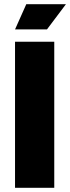

<svg xmlns="http://www.w3.org/2000/svg" viewBox="-20 -900 336 920"><path d="M52 -759H205L296 -880H106ZM52 0H240V-700H52Z"/></svg>

Font: Arthouse Owned Black
Style: Regular
Weight: 900
Designer: Jeremy Tribby
Foundry: Tribby Type
Version: Version 1.000;PS 001.000;hotconv 1.0.88;makeotf.lib2.5.64775